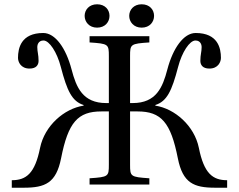

<svg xmlns="http://www.w3.org/2000/svg" viewBox="-20 -861 1115 896"><path d="M375 -787C375 -759 396 -732 433 -732C471 -732 491 -759 491 -787C491 -815 471 -841 433 -841C396 -841 375 -815 375 -787ZM583 -787C583 -759 604 -732 641 -732C679 -732 699 -759 699 -787C699 -815 679 -841 641 -841C604 -841 583 -815 583 -787ZM35 15H91C191 15 242 -7 265 -122C298 -290 343 -341 453 -341H488V-93C488 -37 486 -35 398 -29V0H677V-29C589 -35 587 -37 587 -93V-341H622C732 -341 777 -290 810 -122C833 -7 884 15 984 15H1040V-20C973 -20 932 -51 908 -171C887 -274 796 -354 705 -368V-371C759 -388 782 -437 811 -548C829 -618 865 -672 892 -672C917 -672 921 -650 921 -642C921 -618 915 -607 915 -577C915 -559 925 -541 957 -541C998 -541 1011 -572 1011 -591C1011 -636 997 -707 893 -707C837 -707 787 -636 761 -537C739 -453 709 -380 599 -380H587V-599C587 -655 589 -657 677 -663V-692H398V-663C486 -657 488 -655 488 -599V-380H476C366 -380 336 -453 314 -537C288 -636 238 -707 182 -707C78 -707 64 -636 64 -591C64 -572 77 -541 118 -541C150 -541 160 -559 160 -577C160 -607 154 -618 154 -642C154 -650 158 -672 183 -672C210 -672 246 -618 264 -548C293 -437 316 -388 370 -371V-368C279 -354 188 -274 167 -171C143 -51 102 -20 35 -20Z"/></svg>

Font: Lingua Franca
Style: Regular
Weight: 400
Version: Version 1.19